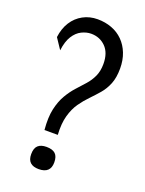

<svg xmlns="http://www.w3.org/2000/svg" viewBox="-132 -735 616 813"><g transform="rotate(20 176.5 -329.0)"><path d="M113 -152Q108 -208 116.5 -246Q125 -284 141 -311.5Q157 -339 176 -360Q195 -381 212.5 -400.5Q230 -420 241 -444Q252 -468 252 -500Q252 -550 225.5 -576.5Q199 -603 160 -603Q139 -603 117.5 -592.5Q96 -582 80.5 -557.5Q65 -533 60 -492L28 -540Q33 -580 51.5 -609Q70 -638 99.5 -654Q129 -670 165 -670Q199 -670 228.5 -659Q258 -648 279.5 -626.5Q301 -605 313 -574.5Q325 -544 325 -506Q325 -465 313.5 -436.5Q302 -408 283.5 -386.5Q265 -365 245 -344.5Q225 -324 207.5 -299Q190 -274 180 -238.5Q170 -203 173 -152ZM146 12Q121 12 108 0Q95 -12 95 -37Q95 -64 108 -76Q121 -88 146 -88Q173 -88 186 -76Q199 -64 199 -37Q199 12 146 12Z"/></g></svg>

Font: Bricolage Grotesque SemiCondensed Light
Style: Regular
Weight: 300
Width: 4
Designer: Mathieu Triay
Foundry: Atelier Triay
Version: Version 1.000;gftools[0.9.30]